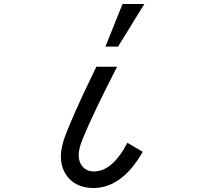

<svg xmlns="http://www.w3.org/2000/svg" viewBox="-20 -900 1040 964"><path d="M509.3 -666 595.2 -879.9H704.6L572.8 -666ZM619.6 -183.1 696.8 -137.7Q592.3 43.9 449.2 43.9Q369.6 43.9 324.7 -5.9Q285.6 -50.3 285.6 -115.2Q285.6 -158.7 307.1 -217.3Q324.7 -264.2 359.6 -343Q394.5 -421.9 447.8 -531.7L463.9 -564.9H567.9Q510.3 -453.1 467.3 -363.3Q424.3 -273.4 396 -205.1Q375 -153.8 375 -122.6Q375 -86.9 393.1 -65.4Q414.6 -39.1 451.2 -39.1Q544.4 -39.1 619.6 -183.1Z"/></svg>

Font: BIZ UDPGothic
Style: Regular
Weight: 400
Designer: TypeBank Co., Ltd.
Foundry: Morisawa Inc.
Version: Version 1.051